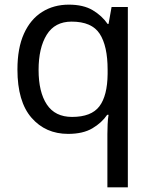

<svg xmlns="http://www.w3.org/2000/svg" viewBox="-20 -566 655 826"><path d="M442 11Q442 -7 443 -31Q444 -55 447 -72H441Q418 -38 377.5 -14Q337 10 273 10Q176 10 115.5 -59.5Q55 -129 55 -267Q55 -359 83 -421Q111 -483 161 -514.5Q211 -546 276 -546Q339 -546 379 -522Q419 -498 443 -463H447L460 -536H530V240H442ZM290 -63Q373 -63 407.5 -108.5Q442 -154 443 -248V-266Q443 -368 409 -420.5Q375 -473 288 -473Q216 -473 181 -416.5Q146 -360 146 -265Q146 -170 181.5 -116.5Q217 -63 290 -63Z"/></svg>

Font: Noto Sans Cherokee
Style: Regular
Weight: 400
Designer: Monotype Design Team
Foundry: Monotype Imaging Inc.
Version: Version 2.001